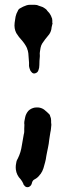

<svg xmlns="http://www.w3.org/2000/svg" viewBox="-20 -610 279 800"><path d="M128 -305Q118 -301 111 -310Q106 -315 105 -320Q100 -332 101 -342V-349Q100 -359 99.5 -368.5Q99 -378 98 -388Q97 -392 96.5 -396Q96 -400 94 -404Q93 -409 91 -412.5Q89 -416 87 -420Q81 -430 74 -438.5Q67 -447 59 -456Q56 -460 53.5 -464Q51 -468 48 -472Q38 -491 41 -515Q42 -522 43 -528.5Q44 -535 45 -541Q48 -554 54 -564Q57 -572 63 -575Q76 -583 91 -588Q98 -590 104 -590Q110 -590 114 -590H125Q135 -590 142 -586L151 -583Q155 -582 158 -580.5Q161 -579 164 -577Q173 -572 177 -565L186 -555Q188 -551 190.5 -547.5Q193 -544 194 -540Q198 -533 198 -525V-515Q200 -512 198 -509L195 -496Q194 -480 185 -467L168 -446Q165 -442 162 -437.5Q159 -433 156 -429Q151 -421 149 -411Q148 -403 146.5 -395.5Q145 -388 146 -380V-375Q145 -366 144.5 -357Q144 -348 144 -339Q144 -333 143 -327.5Q142 -322 140 -317Q137 -308 128 -305ZM100 169Q91 172 84 166L79 160Q77 158 77 155Q75 150 72 145.5Q69 141 66 137Q49 120 46 96Q45 87 46 78Q47 70 48.5 63.5Q50 57 54 51Q61 37 65 23.5Q69 10 71 -4Q73 -15 75 -27Q77 -39 79 -50Q81 -56 81 -62Q81 -68 81 -74Q81 -80 81.5 -85.5Q82 -91 81 -96Q81 -103 82.5 -109.5Q84 -116 85 -122Q88 -136 98 -148Q109 -159 126 -162Q153 -165 170 -148Q173 -146 176 -143Q179 -140 181 -138Q188 -133 189 -126Q191 -122 192 -117.5Q193 -113 193 -108Q193 -104 193 -100Q193 -96 194 -90Q193 -83 192.5 -75Q192 -67 190 -59Q189 -52 187.5 -43.5Q186 -35 185 -27Q184 -19 183 -11Q182 -3 180 5Q178 13 176.5 22Q175 31 173 40Q172 47 171 53Q170 59 168 66Q166 72 164.5 78.5Q163 85 161 91Q157 104 149 115Q149 115 147 117Q143 123 137 128.5Q131 134 123 138Q117 141 114 149Q114 150 112 156Q109 165 100 169Z"/></svg>

Font: Lacquer
Style: Regular
Weight: 400
Designer: Eli Block, Niki Polyocan
Version: Version 1.100